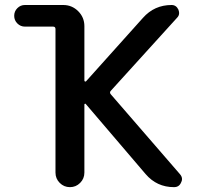

<svg xmlns="http://www.w3.org/2000/svg" viewBox="-20 -774 814 772"><path d="M80.1 -753.9H234.4Q269.5 -753.9 294.4 -729Q319.3 -704.1 319.3 -668.9V-450.2Q319.3 -447.3 321.8 -446.3Q324.2 -445.3 326.2 -447.3L554.7 -702.1Q600.6 -753.9 669.9 -753.9Q688.5 -753.9 697.3 -735.4Q700.2 -727.5 700.2 -721.7Q700.2 -710.9 692.4 -703.1L425.8 -409.2Q418.9 -402.3 425.8 -394.5L703.1 -74.2Q711.9 -64.5 711.9 -53.7Q711.9 -46.9 708 -40Q700.2 -21.5 679.7 -21.5Q610.4 -21.5 565.4 -74.2L325.2 -355.5Q324.2 -357.4 321.8 -356.9Q319.3 -356.4 319.3 -353.5V-80.1Q319.3 -55.7 302.2 -38.6Q285.2 -21.5 261.2 -21.5Q237.3 -21.5 220.2 -38.6Q203.1 -55.7 203.1 -80.1V-657.2Q203.1 -667 193.4 -667H80.1Q62.5 -667 49.8 -679.7Q37.1 -692.4 37.1 -710.4Q37.1 -728.5 49.8 -741.2Q62.5 -753.9 80.1 -753.9Z"/></svg>

Font: Gen Jyuu GothicX Medium
Style: Regular
Weight: 500
Designer: Ryoko NISHIZUKA (kana &amp; ideographs); Paul D. Hunt (Latin, Greek &amp; Cyrillic); Wenlong ZHANG (bopomofo); Sandoll C
Version: Version 1.058.20140828